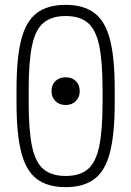

<svg xmlns="http://www.w3.org/2000/svg" viewBox="-20 -760 540 790"><path d="M250 -328Q224 -328 208 -344Q192 -360 192 -385Q192 -411 208 -426.5Q224 -442 250 -442Q276 -442 292 -426.5Q308 -411 308 -385Q308 -360 292 -344Q276 -328 250 -328ZM250 10Q176 10 131.5 -23.5Q87 -57 67.5 -133Q48 -209 48 -335V-395Q48 -522 67.5 -597.5Q87 -673 131.5 -706.5Q176 -740 250 -740Q324 -740 368.5 -706.5Q413 -673 432.5 -597.5Q452 -522 452 -395V-335Q452 -209 432.5 -133Q413 -57 368.5 -23.5Q324 10 250 10ZM250 -36Q308 -36 341 -63.5Q374 -91 388 -157Q402 -223 402 -337V-393Q402 -507 388 -573Q374 -639 341 -666.5Q308 -694 250 -694Q193 -694 159.5 -666.5Q126 -639 112 -573Q98 -507 98 -393V-337Q98 -223 112 -157Q126 -91 159.5 -63.5Q193 -36 250 -36Z"/></svg>

Font: M PLUS 1 Code Light
Style: Regular
Weight: 300
Designer: Coji Morishita
Foundry: UNDERFOREST DESIGN
Version: Version 1.002